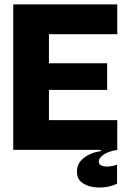

<svg xmlns="http://www.w3.org/2000/svg" viewBox="-20 -680 580 871"><path d="M40 0V-660H512V-525H202V-393H466V-272H202V-135H512V0ZM511 153Q488 165 457 169Q426 173 397 167.5Q368 162 348.5 145.5Q329 129 329 99Q329 69 346.5 49.5Q364 30 389.5 19Q415 8 437 6V-13L512 -15V0Q469 7 448.5 22.5Q428 38 428 52Q428 67 442.5 72Q457 77 476.5 75Q496 73 511 67Z"/></svg>

Font: Bricolage Grotesque 48pt ExtraBold
Style: Regular
Weight: 800
Designer: Mathieu Triay
Foundry: Atelier Triay
Version: Version 1.000; ttfautohint (v1.8.4.7-5d5b);gftools[0.9.32]